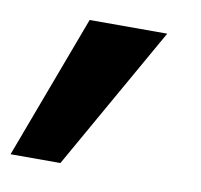

<svg xmlns="http://www.w3.org/2000/svg" viewBox="-107 -224 445 426"><g transform="rotate(10 116.0 -11.0)"><path d="M-58.1 150.9 63 -172.9H237.8L54.2 150.9Z"/></g></svg>

Font: Poppins
Style: Bold Italic
Weight: 700
Italic angle: -10°
Designer: Ninad Kale (Devanagari), Jonny Pinhorn (Latin)
Foundry: Indian Type Foundry
Version: Version 3.200;PS 1.000;hotconv 16.6.54;makeotf.lib2.5.65590